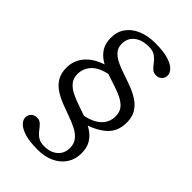

<svg xmlns="http://www.w3.org/2000/svg" viewBox="-244 -765 989 989"><g transform="rotate(45 250.0 -271.0)"><path d="M234 137.5Q173 137.5 137.2 126Q101.5 114.5 86.2 97.8Q71 81 71 65Q71 45.5 83.5 33.8Q96 22 114.5 22Q134 22 146 34Q158 46 169.5 61.5Q181 77 198 89Q215 101 244.5 101Q290.5 101 318 77Q345.5 53 345.5 13Q345.5 -18 329 -38.5Q312.5 -59 285.2 -73Q258 -87 225.2 -98.5Q192.5 -110 159.8 -122.8Q127 -135.5 99.8 -153.5Q72.5 -171.5 56 -198.8Q39.5 -226 39.5 -266.5Q39.5 -323 79 -365.2Q118.5 -407.5 202.5 -427.5L220 -397.5Q158 -384.5 130.5 -354.2Q103 -324 103 -284Q103 -252.5 119.5 -232.5Q136 -212.5 163 -199Q190 -185.5 222.5 -174.8Q255 -164 287.5 -151.8Q320 -139.5 347 -122Q374 -104.5 390.5 -77.5Q407 -50.5 407 -9.5Q407 34.5 385 67.8Q363 101 324 119.2Q285 137.5 234 137.5ZM396.5 -268.5Q396.5 -300 380 -319.8Q363.5 -339.5 336.5 -352.5Q309.5 -365.5 277 -375.8Q244.5 -386 212 -397.5Q179.5 -409 152.5 -426.2Q125.5 -443.5 109 -470.2Q92.5 -497 92.5 -538Q92.5 -582.5 115.8 -614.2Q139 -646 180 -663Q221 -680 274.5 -680Q336 -680 371.5 -668.5Q407 -657 422.2 -640.2Q437.5 -623.5 437.5 -607.5Q437.5 -588 425 -576.2Q412.5 -564.5 394 -564.5Q374.5 -564.5 362.5 -576.5Q350.5 -588.5 339 -604Q327.5 -619.5 310.5 -631.5Q293.5 -643.5 264 -643.5Q213 -643.5 183.5 -619.5Q154 -595.5 154 -555.5Q154 -526.5 170.5 -507.8Q187 -489 214.2 -476Q241.5 -463 274.2 -452.2Q307 -441.5 339.8 -429Q372.5 -416.5 399.8 -398.5Q427 -380.5 443.5 -353.5Q460 -326.5 460 -286Q460 -219.5 415 -181Q370 -142.5 297 -124L272 -153Q336 -166 366.2 -195.8Q396.5 -225.5 396.5 -268.5Z"/></g></svg>

Font: Newsreader 16pt
Style: Regular
Weight: 400
Designer: Hugues Gentile
Foundry: Production Type
Version: Version 1.003